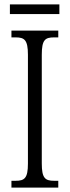

<svg xmlns="http://www.w3.org/2000/svg" viewBox="-20 -853 317 873"><path d="M25 -789H250V-833H25ZM32 0H245V-31H226C185 -31 170 -43 170 -110V-604C170 -672 185 -683 226 -683H245V-714H32V-683H51C91 -683 107 -672 107 -604V-109C107 -42 91 -31 51 -31H32Z"/></svg>

Font: Noto Serif Thai ExtraCondensed Light
Style: Regular
Weight: 300
Width: 2
Designer: Monotype Design Team
Foundry: Monotype Imaging Inc.
Version: Version 2.002